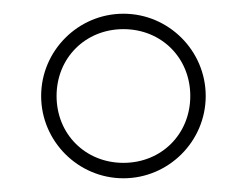

<svg xmlns="http://www.w3.org/2000/svg" viewBox="-20 -820 360 280"><path d="M40 -680C40 -614 94 -560 160 -560C226 -560 280 -614 280 -680C280 -746 226 -800 160 -800C94 -800 40 -746 40 -680ZM62.5 -680C62.5 -735.5 104.5 -777.5 160 -777.5C215.5 -777.5 257.5 -735.5 257.5 -680C257.5 -624.5 215.5 -582.5 160 -582.5C104.5 -582.5 62.5 -624.5 62.5 -680Z"/></svg>

Font: Bodoni* 36pt Medium
Style: Regular
Weight: 500
Version: Version 2.3